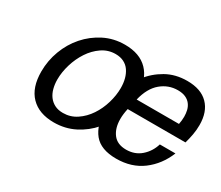

<svg xmlns="http://www.w3.org/2000/svg" viewBox="-96 -738 1127 977"><g transform="rotate(30 467.5 -249.5)"><path d="M99.1 -181Q99.1 -245 121.4 -304.5Q143.7 -364 184.1 -410Q224.4 -456 279.6 -484Q334.9 -512 400.7 -512Q488 -512 535.3 -463Q582.6 -414 582.6 -328Q582.6 -261 560.8 -199Q539 -137 499.1 -90.5Q459.2 -44 404 -16Q348.8 12 282.9 12Q195.7 12 147.4 -37.5Q99.1 -87 99.1 -181ZM190.1 -187Q190.1 -159 196.6 -134.5Q203.1 -110 216.5 -92Q230 -74 250.4 -63.5Q270.8 -53 299.6 -53Q343.2 -53 378.9 -77Q414.7 -101 439.7 -138.5Q464.8 -176 478.2 -221.5Q491.7 -267 491.7 -310Q491.7 -339 485.2 -363.5Q478.7 -388 465.7 -407Q452.7 -426 431.8 -436.5Q411 -447 383.1 -447Q339.5 -447 303.8 -422.5Q268 -398 243 -360Q217.9 -322 204 -276Q190.1 -230 190.1 -187ZM479.1 -171Q479.1 -232 498 -292.5Q516.9 -353 553.8 -401.5Q590.7 -450 644.5 -480.5Q698.4 -511 767.4 -511Q847.8 -511 890.3 -468Q932.9 -425 932.9 -347Q932.9 -318 927.7 -289.5Q922.5 -261 914.9 -235H575.5Q571.7 -218 569.9 -203Q568 -188 568 -173Q568 -119 593.5 -85.5Q619 -52 671 -52Q722.1 -52 757.5 -83Q793 -114 807.1 -161H898.8Q866.7 -82 803.4 -34.5Q740 13 650.2 13Q559.5 13 519.3 -36.5Q479.1 -86 479.1 -171ZM839.3 -300Q844 -323 844 -345Q844 -364 839.8 -382Q835.5 -400 824.6 -414.5Q813.8 -429 795.3 -437.5Q776.9 -446 749.5 -446Q694.6 -446 651.6 -410Q608.6 -374 590.7 -300Z"/></g></svg>

Font: Perun
Style: Italic
Weight: 400
Italic angle: -12°
Foundry: Copyright (c) Stefan Peev, Context Ltd, 2016
Version: Version 1.027